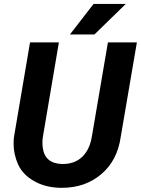

<svg xmlns="http://www.w3.org/2000/svg" viewBox="-20 -921 699 952"><path d="M326.7 -750H448.2L603.5 -901.4H443.8ZM515.1 -710.9 435.1 -241.7C419.9 -154.3 367.7 -107.9 292.5 -107.9C290.5 -107.9 288.1 -107.9 286.1 -107.9C230 -109.9 198.2 -137.2 191.9 -189.9C190.9 -197.3 190.4 -205.1 190.4 -212.9C190.4 -221.7 190.9 -231.4 192.4 -241.2L272 -710.9H128.9L49.3 -241.7C47.9 -230 47.4 -218.8 47.4 -207.5C47.4 -172.9 55.2 -138.2 70.3 -104.5C85.9 -70.8 112.3 -43.9 149.4 -22.9C186 -2 229.5 9.3 279.8 10.3C282.2 10.3 284.2 10.3 286.6 10.3C363.8 10.3 428.7 -12.2 481.9 -57.1C535.2 -102.1 567.4 -163.6 578.6 -242.2L658.7 -710.9Z"/></svg>

Font: Roboto
Style: Bold Italic
Weight: 700
Italic angle: -12°
Designer: Google
Version: Version 2.137; 2017